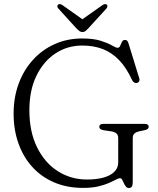

<svg xmlns="http://www.w3.org/2000/svg" viewBox="-20 -902 774 938"><path d="M628.5 -11.5Q628.5 3.5 623.8 10Q619 16.5 609.5 16.5Q600.5 16.5 594.8 9.2Q589 2 585 -7.5Q581 -17 576.8 -24.2Q572.5 -31.5 566 -31.5Q559 -31.5 545.8 -24.2Q532.5 -17 511.5 -7.8Q490.5 1.5 459.5 8.8Q428.5 16 386 16Q307.5 16 244.5 -11Q181.5 -38 137.5 -86.8Q93.5 -135.5 70 -201.8Q46.5 -268 46.5 -347Q46.5 -427 71.5 -494Q96.5 -561 141.5 -610.2Q186.5 -659.5 247.8 -686.8Q309 -714 381 -714Q437 -714 472.2 -702.8Q507.5 -691.5 527 -680Q546.5 -668.5 554.5 -668.5Q563 -668.5 567 -678.2Q571 -688 575.8 -697.5Q580.5 -707 590.5 -707Q597 -707 601 -703.2Q605 -699.5 608 -689.5L660.5 -519Q663 -510.5 659.2 -504Q655.5 -497.5 647 -496.5Q640.5 -496 634.8 -499.5Q629 -503 625.5 -510.5Q597.5 -571.5 561.5 -608.8Q525.5 -646 481 -662.8Q436.5 -679.5 382 -679.5Q309 -679.5 250.8 -641Q192.5 -602.5 158 -531.8Q123.5 -461 123.5 -364Q123.5 -258.5 161 -182.5Q198.5 -106.5 262.2 -65.8Q326 -25 405 -25Q440.5 -25 468.8 -30.5Q497 -36 516.8 -46.8Q536.5 -57.5 547 -73Q557.5 -88.5 557.5 -108.5V-227Q557.5 -241.5 549.8 -249.2Q542 -257 525 -260L485 -266Q475.5 -268 470.2 -272Q465 -276 465 -282.5Q465 -289.5 470.2 -293.2Q475.5 -297 485.5 -297H686Q696.5 -297 701.5 -293.2Q706.5 -289.5 706.5 -282.5Q706.5 -276.5 702.2 -272.8Q698 -269 688.5 -266.5L661 -260.5Q644.5 -257 636.5 -249.5Q628.5 -242 628.5 -227ZM393 -800.5 285 -877Q271.5 -885.5 264 -879.5Q260.5 -877 260 -871.8Q259.5 -866.5 265 -860.5L354 -762.5Q362 -754.5 368.2 -750Q374.5 -745.5 383 -745.5Q391.5 -745.5 397.5 -750.2Q403.5 -755 410.5 -762.5L500 -860.5Q505 -866.5 504.8 -871.8Q504.5 -877 501.5 -879.5Q493.5 -885.5 480.5 -877L372 -800.5Z"/></svg>

Font: Fraunces 48pt Soft Wonky Light
Style: Regular
Weight: 300
Version: Version 1.000;[b76b70a41]